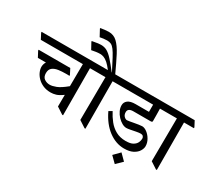

<svg xmlns="http://www.w3.org/2000/svg" viewBox="-217 -1376 2222 1965"><g transform="rotate(30 893.5 -393.0)"><path d="M361 -128Q310 -128 271 -145Q232 -162 204.5 -189.5Q177 -217 163 -249Q149 -281 149 -310Q149 -323 153 -338.5Q157 -354 167 -370H72L37 -436V-446H411L444 -382V-372Q428 -373 420.5 -373Q413 -373 402 -373Q358 -373 316.5 -367.5Q275 -362 248 -341.5Q221 -321 221 -277Q221 -231 249.5 -211.5Q278 -192 314 -192Q343 -192 387.5 -209Q432 -226 501 -283L503 -545H6L-28 -610V-620H670L704 -555V-545H587L589 10H579L499 -42L500 -180Q455 -147 423 -137.5Q391 -128 361 -128Z M971 -545H854L856 15H846L766 -37L770 -545H682L648 -610V-620H755Q723 -662 698 -684Q670 -708 648 -716Q626 -724 606 -724Q582 -724 557.5 -720.5Q533 -717 505 -711L463 -788L464 -795Q509 -804 531.5 -806.5Q554 -809 567 -809Q607 -809 639 -791Q671 -773 708.5 -731.5Q746 -690 800 -620H803Q761 -703 733.5 -754.5Q706 -806 685.5 -833Q665 -860 645 -869.5Q625 -879 598 -879Q577 -879 554.5 -876Q532 -873 514 -869L472 -947L473 -954Q499 -958 525.5 -961Q552 -964 569 -964Q627 -964 668.5 -925Q710 -886 751 -808Q790 -733 842 -620H937L971 -555Z M1298 -7Q1201 -7 1114 -72Q1027 -137 969 -259L1007 -281Q1034 -228 1070.5 -182.5Q1107 -137 1157 -109.5Q1207 -82 1274 -82Q1330 -82 1359.5 -99.5Q1389 -117 1400 -141.5Q1411 -166 1411 -187Q1411 -204 1401 -214.5Q1391 -225 1373 -225Q1354 -225 1322.5 -219Q1291 -213 1261 -207Q1231 -201 1214 -201Q1189 -201 1161.5 -216.5Q1134 -232 1110 -257.5Q1086 -283 1071 -314.5Q1056 -346 1056 -378Q1056 -415 1085 -437.5Q1114 -460 1175 -460H1333V-545H949L915 -610V-620H1514L1548 -555V-545H1414Q1415 -508 1415.5 -467Q1416 -426 1416 -393L1404 -385H1193Q1128 -385 1128 -339Q1128 -308 1145.5 -290.5Q1163 -273 1181 -273Q1190 -273 1211 -277Q1232 -281 1258 -285.5Q1284 -290 1308 -294Q1332 -298 1347 -298Q1375 -298 1405.5 -275Q1436 -252 1457.5 -215Q1479 -178 1479 -137Q1479 -111 1461 -80.5Q1443 -50 1403 -28.5Q1363 -7 1298 -7ZM1297 40 1367 110 1297 178 1228 110Z M1815 -545H1698L1700 15H1690L1610 -37L1614 -545H1526L1492 -610V-620H1781L1815 -555Z"/></g></svg>

Font: Tiro Devanagari Hindi
Style: Regular
Weight: 400
Designer: Devanagari: John Hudson & Fiona Ross. Latin: John Hudson.
Foundry: Tiro Typeworks Ltd.
Version: Version 1.52